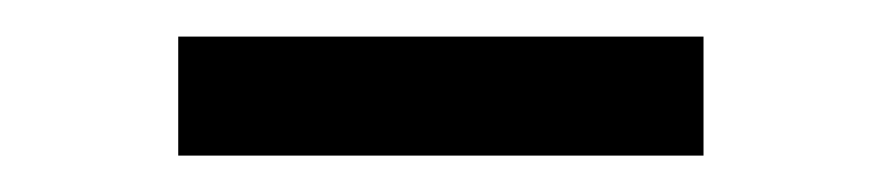

<svg xmlns="http://www.w3.org/2000/svg" viewBox="-20 -763 487 106"><path d="M78.4 -677.1V-742.8H368.4V-677.1Z"/></svg>

Font: Noto Serif HK
Style: Regular
Weight: 200
Designer: Ryoko NISHIZUKA 西塚涼子 (kana & ideographs); Frank Grießhammer (Latin, Greek & Cyrillic); Wenlong ZHANG 张文龙 (bopomofo); San
Foundry: Adobe
Version: Version 2.001;hotconv 1.1.0;makeotfexe 2.6.0